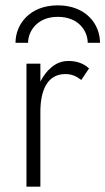

<svg xmlns="http://www.w3.org/2000/svg" viewBox="-20 -698 394 718"><path d="M38 -538H85C85 -580 118 -635 196 -635C276 -635 308 -580 308 -538H354C354 -607 302 -678 196 -678C91 -678 38 -607 38 -538ZM131 -460H79V0H131V-280C131 -358 156 -421 224 -421C248 -421 264 -414 284 -399L313 -442C292 -462 265 -470 236 -470C212 -470 190 -462 171 -445C155 -432 142 -414 131 -393Z"/></svg>

Font: Jost Light
Style: Regular
Weight: 300
Version: Version 3.710